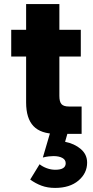

<svg xmlns="http://www.w3.org/2000/svg" viewBox="-20 -656 457 941"><path d="M380 0H256Q180 0 144 -38Q108 -76 108 -154V-379H35V-510H108V-636H271V-510H376V-379H271V-186Q271 -157 281.5 -145.5Q292 -134 318 -134H380ZM128 224 174 149Q189 161 209.5 168.5Q230 176 251 176Q302 176 302 144Q302 127 285.5 118Q269 109 242 109Q233 109 219 110.5Q205 112 190 116L227 -10H313L299 39Q345 48 376 74.5Q407 101 407 141Q407 193 364.5 229Q322 265 250 265Q213 265 183.5 254Q154 243 128 224Z"/></svg>

Font: Wix Madefor Text ExtraBold
Style: Regular
Weight: 800
Designer: Dalton Maag Ltd
Foundry: Dalton Maag Ltd
Version: Version 3.100